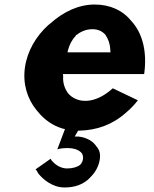

<svg xmlns="http://www.w3.org/2000/svg" viewBox="-20 -555 679 848"><path d="M315 -397V-401H319C337 -416 361 -426 388 -426C412 -426 431 -418 446 -401L447 -399C458 -382 466 -362 467 -336L468 -324H278L281 -336C287 -357 297 -379 315 -397ZM278 -147C265 -166 257 -190 259 -218L258 -228H616L617 -230C630 -325 610 -402 568 -453L562 -460C523 -509 467 -535 398 -535C327 -535 260 -503 203 -452L193 -444C139 -395 100 -329 90 -256C80 -184 101 -118 141 -69L147 -62C176 -26 213 0 257 13L267 15L233 105C240 102 255 99 277 99C306 99 326 106 339 119L340 121H341C350 135 349 155 336 171H335L334 173C321 183 301 189 276 189C245 189 221 169 209 155C206 152 205 148 204 146L137 193C138 195 142 198 145 202L144 203L149 211C168 235 210 273 265 273C312 273 344 259 368 239L369 238L379 228C402 206 417 177 421 147C424 123 419 107 407 93L401 85C384 63 353 50 324 48H310L325 22H331C407 20 475 -3 536 -57L545 -65C560 -78 574 -93 589 -112L478 -165C397 -91 317 -98 279 -145ZM150 211H149ZM324 48H325Z"/></svg>

Font: Hussar Woodtype
Style: SeBdObl
Weight: 900
Foundry: Cannot Into Space Fonts
Version: Version 1.07